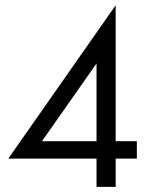

<svg xmlns="http://www.w3.org/2000/svg" viewBox="-20 -724 593 744"><path d="M12.2 -109.4 428.2 -703.6V-176.8H510.3V-109.4H428.2V0H354V-109.4ZM142.6 -176.8H354V-478Z"/></svg>

Font: NMS Futura Pro Book
Style: Regular
Weight: 400
Designer: Blend3rman
Version: Version 0.1